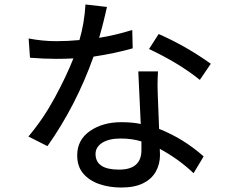

<svg xmlns="http://www.w3.org/2000/svg" viewBox="-20 -805 1040 858"><path d="M522 33Q468 33 423.5 17.5Q379 2 352 -29.5Q325 -61 325 -111Q325 -180 382 -219.5Q439 -259 522 -259Q572 -259 609 -251L598 -486H686Q684 -451 684 -421L685 -383L691 -229Q800 -186 890 -106L845 -31Q779 -94 694 -140Q695 -128 695 -112Q695 -73 677 -39.5Q659 -6 620.5 13.5Q582 33 522 33ZM512 -47Q612 -47 612 -134V-173Q570 -186 519 -186Q467 -186 437 -167Q407 -148 407 -117Q407 -47 512 -47ZM192 -152 107 -195Q173 -273 225 -369Q277 -465 308 -544Q272 -542 231 -542Q178 -542 114 -547L108 -633Q171 -621 231 -621Q283 -621 335 -626Q357 -701 362 -785L458 -774L449 -735Q438 -687 423 -636Q493 -647 571 -671L573 -589Q492 -566 398 -552Q320 -333 192 -152ZM873 -448Q780 -523 646 -586L689 -653Q812 -599 922 -520Z"/></svg>

Font: LXGW 975 Gothic SC
Style: Regular
Weight: 400
Version: Version 2.01;February 25, 2021